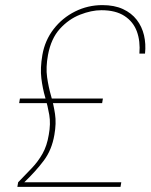

<svg xmlns="http://www.w3.org/2000/svg" viewBox="-20 -732 593 752"><path d="M48 0 51 -18Q80 -48 104.5 -73.5Q129 -99 146.5 -130Q164 -161 171 -204Q179 -247 173 -282Q167 -317 157 -351Q147 -385 142 -425Q137 -465 146 -517Q156 -574 190 -618Q224 -662 274 -687Q324 -712 381 -712Q428 -712 461.5 -696.5Q495 -681 515.5 -654.5Q536 -628 544 -594Q552 -560 548 -522H526Q530 -571 516 -609Q502 -647 467.5 -669.5Q433 -692 377 -692Q338 -692 293.5 -674.5Q249 -657 214.5 -619Q180 -581 168 -517Q159 -468 164.5 -429.5Q170 -391 180 -356.5Q190 -322 195.5 -285.5Q201 -249 193 -204Q183 -145 151.5 -103Q120 -61 75 -18H455L452 0ZM55 -328 58 -346H383L380 -328Z"/></svg>

Font: DM Sans 28pt Thin
Style: Italic
Weight: 250
Italic angle: -10°
Version: Version 4.004;gftools[0.9.30]